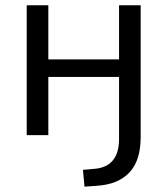

<svg xmlns="http://www.w3.org/2000/svg" viewBox="-20 -506 627 719"><path d="M296.4 193 290.6 130.1 333.9 126.2Q379.3 122.6 402.5 94.6Q425.8 66.5 425.8 15V-217.9H161V0H80V-486.3H161V-283.6H425.8V-486.3H506.8V6.9Q506.8 50.6 496.6 83.4Q486.4 116.2 465.5 138.9Q444.7 161.6 413.5 174.6Q382.3 187.5 339.4 190Z"/></svg>

Font: Nunito Sans 12pt ExtraLight
Style: Regular
Weight: 200
Designer: Vernon Adams
Foundry: Vernon Adams
Version: Version 3.101;gftools[0.9.27]